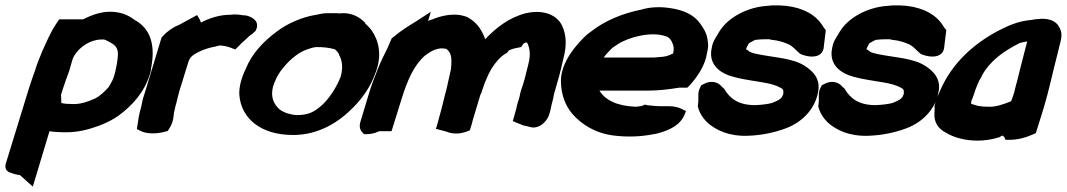

<svg xmlns="http://www.w3.org/2000/svg" viewBox="-53 -509 3967 714"><path d="M-31 98C-37 117 -29 130 -11 134C-2 138 10 141 21 142L69 185L131 -21C149 -18 171 -17 191 -17C221 -17 249 -21 277 -29C315 -40 352 -54 388 -79C438 -116 484 -165 505 -235L508 -246V-249C508 -250 509 -248 509 -256C525 -339 509 -402 446 -436C427 -451 400 -463 367 -465C328 -468 289 -454 256 -437H167L155 -419C132 -384 118 -348 102 -314V-313C94 -293 85 -273 78 -249C71 -229 64 -210 56 -185ZM174 -157 183 -185C190 -207 196 -222 205 -247L216 -286C217 -289 219 -294 222 -300C242 -335 283 -361 322 -362C336 -363 338 -361 344 -358C373 -343 391 -336 384 -288L381 -268C378 -251 374 -233 368 -217C365 -209 355 -191 351 -185C335 -167 316 -150 301 -143C275 -131 248 -122 222 -122C202 -122 186 -123 175 -126Z M456 -29 466 -24C490 -10 527 -11 556 -18L571 -22L579 -35C593 -59 592 -77 594 -90L599 -112V-113L604 -130V-131C607 -143 610 -156 613 -167L647 -277C653 -296 662 -303 680 -313C701 -324 724 -332 749 -336L751 -337L765 -340C779 -339 793 -336 804 -332L822 -325L839 -342C844 -347 848 -352 855 -357L857 -359L874 -375C882 -380 889 -386 894 -391L898 -395L900 -400C912 -428 888 -447 859 -452H857H852C841 -454 823 -457 801 -454C765 -454 726 -442 694 -425C694 -427 692 -432 690 -436L680 -453L612 -416C591 -408 569 -393 553 -375L548 -370L484 -159C482 -151 479 -146 477 -135C474 -125 473 -115 472 -111C464 -85 461 -63 458 -42Z M837 -156C844 -68 917 -7 1037 -7C1132 -7 1208 -55 1261 -110C1297 -146 1326 -189 1343 -237C1370 -306 1354 -360 1329 -396C1321 -407 1312 -415 1305 -422V-423V-424C1288 -442 1257 -465 1208 -459C1208 -459 1204 -460 1200 -460H1164C1150 -460 1137 -457 1123 -454C1070 -446 1014 -421 974 -390C926 -354 883 -309 861 -253C847 -225 835 -188 837 -156ZM962 -186C969 -208 978 -227 990 -244C1016 -279 1048 -309 1085 -324C1099 -329 1115 -334 1125 -334C1147 -334 1169 -332 1187 -327L1190 -326H1192C1201 -318 1205 -313 1208 -306V-304L1209 -303C1219 -285 1224 -257 1213 -221C1213 -221 1211 -219 1209 -212C1193 -176 1169 -140 1142 -116C1114 -92 1094 -81 1049 -81C1024 -83 1001 -91 987 -102C964 -122 953 -149 962 -186Z M1287 -55C1282 -39 1286 -25 1295 -16L1301 -10H1310C1327 -10 1342 -14 1357 -21H1403L1441 -143C1462 -211 1487 -267 1527 -302C1547 -317 1562 -326 1585 -329H1592H1597L1599 -328H1602C1604 -328 1605 -328 1607 -327C1626 -313 1628 -293 1624 -252L1616 -216C1611 -195 1608 -176 1602 -158V-157C1597 -139 1594 -123 1589 -105C1586 -95 1584 -86 1582 -79C1579 -68 1576 -56 1573 -46L1568 -30L1609 -19C1626 -11 1655 -10 1677 -18L1694 -24L1699 -40C1701 -46 1703 -52 1705 -62L1730 -145C1732 -153 1734 -159 1737 -164L1738 -166L1740 -173C1742 -180 1746 -188 1749 -199C1756 -217 1765 -237 1775 -254C1791 -279 1808 -298 1826 -309L1832 -312L1840 -322C1847 -325 1858 -329 1870 -331L1885 -334L1893 -346C1894 -347 1899 -350 1902 -351H1904C1906 -351 1907 -350 1907 -350C1907 -350 1908 -349 1909 -347C1917 -328 1921 -306 1912 -271C1905 -246 1901 -223 1893 -198L1885 -174C1882 -165 1881 -160 1879 -149C1875 -136 1870 -121 1867 -105L1854 -59L1867 -53C1877 -49 1886 -46 1892 -43L1895 -42H1897L1921 -36C1954 -28 1986 -62 1991 -89L1993 -95V-96C1996 -111 2001 -132 2005 -146V-147V-148C2007 -159 2010 -170 2013 -179L2020 -204C2030 -236 2036 -266 2043 -295C2055 -341 2053 -381 2037 -414C2021 -448 1976 -476 1903 -460C1840 -444 1792 -406 1751 -363C1749 -372 1745 -378 1741 -387C1729 -411 1713 -429 1689 -443L1688 -444L1686 -445C1679 -448 1669 -451 1658 -453C1622 -458 1587 -450 1555 -437C1551 -436 1546 -434 1539 -431L1549 -465L1495 -430C1467 -413 1438 -395 1411 -372L1404 -367L1387 -328C1374 -303 1363 -280 1351 -250C1339 -219 1327 -189 1318 -158Z M2033 -208C2033 -160 2048 -118 2075 -86C2109 -47 2159 -14 2229 -5C2278 1 2328 0 2377 -10H2379H2380C2414 -18 2472 -34 2492 -81L2498 -96L2484 -103C2474 -108 2458 -114 2437 -114H2408C2389 -114 2369 -116 2353 -118L2345 -120L2334 -115C2333 -115 2324 -113 2311 -112C2240 -115 2198 -137 2176 -172H2355C2398 -172 2435 -177 2473 -183H2503L2515 -195C2536 -219 2563 -256 2573 -296L2578 -321C2581 -333 2581 -344 2579 -355C2577 -383 2564 -403 2551 -421C2528 -454 2489 -472 2438 -479C2406 -484 2366 -484 2331 -473C2265 -460 2197 -433 2144 -391C2135 -385 2123 -375 2113 -364C2083 -333 2055 -297 2040 -253V-252C2035 -236 2033 -222 2033 -208ZM2192 -295C2199 -305 2208 -315 2219 -326C2225 -332 2231 -336 2245 -345C2287 -372 2371 -393 2423 -374H2424C2436 -370 2444 -360 2449 -345C2453 -336 2453 -326 2451 -315C2451 -315 2451 -313 2450 -310C2439 -305 2429 -300 2413 -298L2389 -296H2388C2383 -295 2378 -295 2371 -295Z M2542 -113 2543 -110C2548 -90 2560 -70 2579 -52C2609 -26 2655 -2 2727 -4C2783 -6 2830 -17 2870 -32C2936 -57 2979 -109 2989 -166C3000 -216 2969 -246 2938 -265C2895 -293 2820 -296 2768 -307C2746 -311 2735 -315 2729 -321L2726 -324L2721 -325L2723 -331C2725 -335 2729 -344 2732 -348C2740 -353 2755 -361 2757 -361H2758H2759C2767 -362 2778 -363 2791 -363H2807C2807 -363 2810 -363 2813 -362L2814 -361H2816C2840 -359 2863 -352 2880 -344C2896 -336 2905 -324 2921 -310C2931 -302 3010 -278 3011 -340L3018 -397L3013 -403C3010 -406 3003 -420 2992 -432C2966 -462 2916 -487 2845 -489H2820H2818C2813 -488 2807 -488 2797 -487C2728 -482 2650 -445 2617 -383C2611 -372 2598 -357 2594 -332C2581 -276 2616 -244 2656 -229C2706 -211 2776 -207 2819 -195C2830 -191 2838 -189 2841 -187L2842 -186H2843C2860 -178 2861 -176 2860 -160C2854 -142 2847 -138 2818 -126C2803 -122 2779 -119 2756 -118C2691 -118 2661 -144 2641 -177L2640 -179L2638 -181C2636 -182 2635 -184 2631 -187C2618 -204 2591 -211 2565 -197L2555 -192L2550 -182C2545 -172 2544 -164 2544 -155V-133Z M2990 -113 2991 -110C2996 -90 3008 -70 3027 -52C3057 -26 3103 -2 3175 -4C3231 -6 3278 -17 3318 -32C3384 -57 3427 -109 3437 -166C3448 -216 3417 -246 3386 -265C3343 -293 3268 -296 3216 -307C3194 -311 3183 -315 3177 -321L3174 -324L3169 -325L3171 -331C3173 -335 3177 -344 3180 -348C3188 -353 3203 -361 3205 -361H3206H3207C3215 -362 3226 -363 3239 -363H3255C3255 -363 3258 -363 3261 -362L3262 -361H3264C3288 -359 3311 -352 3328 -344C3344 -336 3353 -324 3369 -310C3379 -302 3458 -278 3459 -340L3466 -397L3461 -403C3458 -406 3451 -420 3440 -432C3414 -462 3364 -487 3293 -489H3268H3266C3261 -488 3255 -488 3245 -487C3176 -482 3098 -445 3065 -383C3059 -372 3046 -357 3042 -332C3029 -276 3064 -244 3104 -229C3154 -211 3224 -207 3267 -195C3278 -191 3286 -189 3289 -187L3290 -186H3291C3308 -178 3309 -176 3308 -160C3302 -142 3295 -138 3266 -126C3251 -122 3227 -119 3204 -118C3139 -118 3109 -144 3089 -177L3088 -179L3086 -181C3084 -182 3083 -184 3079 -187C3066 -204 3039 -211 3013 -197L3003 -192L2998 -182C2993 -172 2992 -164 2992 -155V-133Z M3422 -89C3419 -55 3437 -29 3464 -16C3493 2 3534 14 3584 14C3607 14 3636 10 3661 2L3664 1L3667 -1L3675 -5L3681 0C3682 0 3681 0 3682 1L3686 11H3700C3729 11 3758 4 3783 -7L3799 -14L3829 -110C3849 -177 3862 -242 3879 -306L3886 -335C3895 -369 3901 -388 3881 -416C3859 -445 3814 -439 3806 -438C3798 -438 3788 -436 3784 -435C3732 -431 3693 -412 3656 -393C3569 -346 3488 -276 3443 -172C3435 -153 3424 -132 3422 -111V-110H3423C3423 -102 3422 -95 3422 -89ZM3558 -124C3558 -128 3559 -131 3560 -136C3561 -138 3565 -146 3569 -159C3576 -182 3587 -209 3597 -224L3598 -225V-227C3629 -284 3680 -319 3739 -349C3746 -351 3755 -353 3767 -355C3759 -322 3750 -292 3742 -258C3737 -241 3731 -211 3727 -198L3726 -197V-196C3722 -181 3720 -169 3715 -154L3708 -135V-133C3682 -122 3650 -111 3625 -112H3624C3609 -112 3596 -113 3585 -115C3574 -118 3562 -121 3558 -124Z"/></svg>

Font: SolarCharger
Style: 1052
Weight: 1000
Designer: Mew Too
Foundry: Cannot Into Space Fonts/KineticPlasma Fonts
Version: Version 1.100